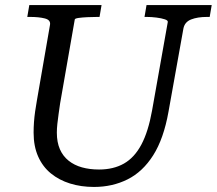

<svg xmlns="http://www.w3.org/2000/svg" viewBox="-20 -730 858 760"><path d="M218 -321Q215 -300 212 -279Q209 -258 207 -239.5Q205 -221 205 -205Q205 -167 217 -139.5Q229 -112 251.5 -94Q274 -76 304.5 -67.5Q335 -59 372 -59Q429 -59 470.5 -82.5Q512 -106 539.5 -157.5Q567 -209 582 -293L644 -642Q646 -649 632.5 -653.5Q619 -658 599 -660.5Q579 -663 561 -663H552L560 -710H818L810 -663H799Q762 -663 736.5 -653Q711 -643 706 -617L647 -288Q628 -181 586.5 -115.5Q545 -50 485 -20Q425 10 352 10Q301 10 257.5 -3.5Q214 -17 181.5 -43.5Q149 -70 131 -110.5Q113 -151 113 -205Q113 -226 114.5 -246.5Q116 -267 119 -288.5Q122 -310 126 -332L178 -632Q181 -651 157.5 -657Q134 -663 99 -663H88L96 -710H382L374 -663H365Q346 -663 325.5 -662Q305 -661 291 -659Q277 -657 276 -653Z"/></svg>

Font: Roboto Serif 20pt
Style: Italic
Weight: 400
Italic angle: -10°
Designer: Greg Gazdowicz
Foundry: Commercial Type
Version: Version 1.008